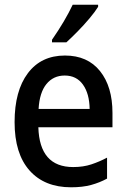

<svg xmlns="http://www.w3.org/2000/svg" viewBox="-20 -786 540 816"><path d="M282 10Q169 10 105.5 -61.5Q42 -133 42 -267Q42 -400 98.5 -475Q155 -550 256 -550Q352 -550 405 -484Q458 -418 458 -306V-245H143Q148 -76 291 -76Q334 -76 368.5 -87.5Q403 -99 435 -116V-27Q404 -10 367.5 0Q331 10 282 10ZM361 -323Q360 -388 332.5 -426.5Q305 -465 255 -465Q207 -465 177.5 -429Q148 -393 144 -323ZM201 -617Q257 -698 289 -766H397V-757Q384 -736 360.5 -708Q337 -680 310 -652.5Q283 -625 262 -606H201Z"/></svg>

Font: Noto Sans Mono ExtraCondensed Medium
Style: Regular
Weight: 500
Width: 2
Designer: Monotype Design Team
Foundry: Monotype Imaging Inc.
Version: Version 2.014